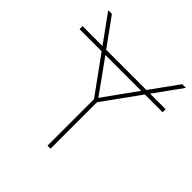

<svg xmlns="http://www.w3.org/2000/svg" viewBox="-201 -867 1007 1007"><g transform="rotate(45 302.0 -364.0)"><path d="M609.9 -573.2V-550.8H-6.3V-573.2ZM307.1 0V-344.7L29.8 -727.5H57.1L233.4 -484.4Q256.3 -453.1 278.3 -421.9Q300.3 -390.6 322.8 -359.4H314Q336.4 -390.6 358.6 -421.9Q380.9 -453.1 403.3 -484.4L578.6 -727.5H606L329.6 -344.7V0Z"/></g></svg>

Font: Inter 16pt Thin
Style: Regular
Weight: 250
Version: Version 4.001;git-66647c0bb